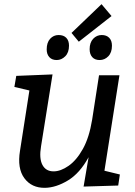

<svg xmlns="http://www.w3.org/2000/svg" viewBox="-20 -891 648 921"><path d="M196 10Q132 11 97 -36Q62 -83 76 -168L121 -457L49 -474L58 -527L232 -534L177 -190Q167 -131 183.5 -100Q200 -69 237 -69Q271 -69 309 -95.5Q347 -122 377.5 -176.5Q408 -231 422 -317L455 -530H553L481 -72L555 -54L547 -1L381 4L405 -137Q363 -60 306 -25.5Q249 9 196 10ZM358 -691 323 -733 467 -871 515 -814ZM458 -603Q435 -603 422.5 -617Q410 -631 410 -655Q410 -687 427 -705Q444 -723 468 -723Q491 -723 504 -709.5Q517 -696 517 -672Q517 -639 499.5 -621Q482 -603 458 -603ZM252 -603Q229 -603 216.5 -617Q204 -631 204 -654Q204 -687 220.5 -705Q237 -723 261 -723Q285 -723 298 -709.5Q311 -696 311 -672Q311 -639 293 -621Q275 -603 252 -603Z"/></svg>

Font: Bitter Medium
Style: Italic
Weight: 500
Italic angle: -9°
Designer: Sol Matas, and Bitter project Authors
Foundry: Sol Matas
Version: Version 2.001